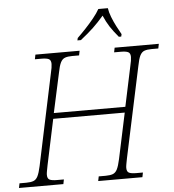

<svg xmlns="http://www.w3.org/2000/svg" viewBox="-76 -987 946 1043"><g transform="rotate(-5 397.5 -465.5)"><path d="M-15 0 -10 -25H27Q51 -25 66 -30.5Q81 -36 90 -54Q99 -72 107 -109L212 -606Q216 -622 218 -635Q220 -648 220 -656Q220 -677 207.5 -683Q195 -689 169 -689H132L137 -714H378L373 -689H335Q311 -689 296 -683.5Q281 -678 272 -660Q263 -642 256 -605L209 -389H599L645 -606Q649 -622 651 -635Q653 -648 653 -656Q653 -677 640.5 -683Q628 -689 602 -689H564L569 -714H810L805 -689H768Q744 -689 729 -683.5Q714 -678 705 -660Q696 -642 689 -605L583 -108Q580 -92 577.5 -79Q575 -66 575 -58Q575 -37 587.5 -31Q600 -25 627 -25H663L658 0H417L422 -25H460Q484 -25 499 -30.5Q514 -36 523 -54Q532 -72 540 -109L593 -358H203L150 -108Q147 -92 144.5 -79Q142 -66 142 -58Q142 -37 154.5 -31Q167 -25 194 -25H232L227 0ZM374 -784Q394 -803 418.5 -829Q443 -855 465 -882Q487 -909 499 -931H551Q554 -909 564.5 -882Q575 -855 588.5 -829Q602 -803 613 -784L610 -771H597Q569 -804 551.5 -831Q534 -858 519 -893Q489 -858 460.5 -831Q432 -804 390 -771H371Z"/></g></svg>

Font: Noto Serif ExtraLight
Style: Italic
Weight: 200
Italic angle: -12°
Designer: Monotype Design Team
Foundry: Monotype Imaging Inc.
Version: Version 2.014; ttfautohint (v1.8.4.7-5d5b)